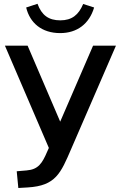

<svg xmlns="http://www.w3.org/2000/svg" viewBox="-20 -775 622 992"><path d="M224.1 7.8C198.2 68.4 178.2 100.6 117.7 105.5L66.4 109.9L74.7 196.3L123.5 193.4C268.1 184.6 293.5 120.6 348.6 -7.3L579.1 -539.1H460.9L291 -146.5L122.6 -539.1H5.4L232.4 -10.7ZM291 -604C378.4 -604 441.4 -651.9 466.3 -736.3L409.7 -754.4C386.2 -698.2 351.6 -669.9 291.5 -669.9C231.4 -669.9 195.3 -696.3 173.8 -755.4L115.2 -736.3C134.3 -656.7 195.3 -604 291 -604Z"/></svg>

Font: Winston Medium
Style: Regular
Weight: 500
Designer: Vernon Adams, Kim Jin-seong, David Berlow, Cristiano Sobral
Foundry: The Winston Project Authors
Version: Version 3.004